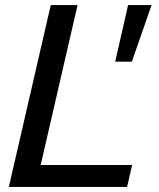

<svg xmlns="http://www.w3.org/2000/svg" viewBox="-20 -740 629 760"><path d="M15 0 181 -720H287L121 0ZM67 0 87 -87H503L483 0ZM502 -496H436L487 -720H580Z"/></svg>

Font: Instrument Sans Medium
Style: Italic
Weight: 500
Italic angle: -13°
Designer: Rodrigo Fuenzalida
Foundry: fragTYPE
Version: Version 1.000;gftools[0.9.28]